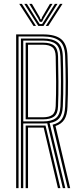

<svg xmlns="http://www.w3.org/2000/svg" viewBox="-20 -979 419 999"><path d="M64 0V-800H204Q268.8 -800 299.1 -774.5Q329.5 -749 331.2 -687Q333.5 -618.5 333.8 -553Q334 -487.5 331.2 -424Q329.8 -381 315.1 -357.6Q300.5 -334.2 268.8 -323.2L345.2 0H332.5L253.8 -330.2Q287.2 -338.2 302.2 -360.1Q317.2 -382 319 -424.2Q321.8 -489.2 321.6 -554.1Q321.5 -619 319 -686.8Q317 -746 288 -767.6Q259 -789.2 204 -789.2H76.5V0ZM88.8 0V-778.5H204Q254.5 -778.5 279.8 -758.5Q305 -738.5 306.8 -686.5Q308.8 -622.8 309.2 -556.1Q309.8 -489.5 306.8 -425.2Q304.8 -384.5 288.9 -364.5Q273 -344.5 238.2 -338.8L319.8 0H307L226 -337.2Q215.5 -336.5 203.2 -336.5H101V0ZM101 -347.2H203.2Q247.8 -347.2 270.1 -364.2Q292.5 -381.2 294.5 -425.5Q297.2 -492 297.1 -555.6Q297 -619.2 294.5 -685.5Q292.5 -733.2 269.8 -750.5Q247 -767.8 204 -767.8H101ZM113.5 -358V-757H204Q243.8 -757 262.5 -740.9Q281.2 -724.8 282 -685.5Q283.5 -617.8 284 -552.6Q284.5 -487.5 282 -425.8Q280.8 -387 261.1 -372.5Q241.5 -358 203.2 -358ZM125.8 -368.8H203.2Q235.8 -368.8 252.1 -381.2Q268.5 -393.8 269.8 -426.8Q272.2 -489.5 271.9 -554Q271.5 -618.5 269.8 -685.2Q269 -720.5 252.2 -733.4Q235.5 -746.2 204 -746.2H125.8ZM113.5 0V-325.8H196.2Q209 -325.8 216.8 -326L294.2 0H281.5L207.2 -315.2Q203.8 -315 196.5 -315H125.8V0ZM80.2 -958.8H93.8L167.2 -844.2H154.2ZM106.5 -958.8H120L173.2 -873.8L186.5 -853.8H199.2L212.2 -873.8L265.5 -958.8H279L206.5 -844.2H179.2ZM132.5 -958.8H146.2L187 -889.2L190.2 -878.8H195.8L198.8 -889.2L239.8 -958.8H253.2L207 -882.5L198.5 -865.5H187.2L178.8 -882.5ZM292 -958.8H305.2L231.5 -844.2H218.2Z"/></svg>

Font: Big Shoulders Inline Text Light
Style: Regular
Weight: 300
Designer: Patric King
Foundry: XO Type Co
Version: Version 1.000